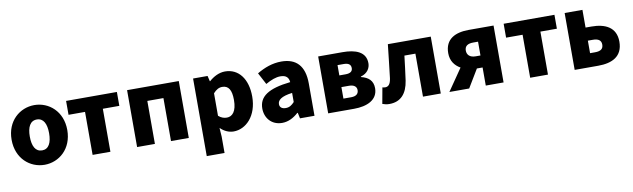

<svg xmlns="http://www.w3.org/2000/svg" viewBox="-45 -1134 6233 1891"><g transform="rotate(-10 3071.5 -188.0)"><path d="M319 14C463 14 597 -96 597 -285C597 -473 463 -583 319 -583C174 -583 40 -473 40 -285C40 -96 174 14 319 14ZM319 -130C252 -130 222 -190 222 -285C222 -379 252 -439 319 -439C385 -439 415 -379 415 -285C415 -190 385 -130 319 -130Z M800 0H978V-430H1143V-569H635V-430H800Z M1245 0H1423V-430H1584V0H1762V-569H1245Z M1905 207H2083V44L2077 -45C2115 -7 2161 14 2209 14C2331 14 2448 -98 2448 -294C2448 -469 2362 -583 2226 -583C2167 -583 2111 -554 2066 -514H2063L2050 -569H1905ZM2167 -132C2140 -132 2111 -140 2083 -165V-390C2113 -423 2140 -438 2173 -438C2236 -438 2265 -391 2265 -291C2265 -177 2221 -132 2167 -132Z M2694 14C2757 14 2810 -15 2857 -57H2862L2874 0H3019V-323C3019 -501 2936 -583 2789 -583C2700 -583 2619 -553 2544 -508L2606 -391C2663 -423 2710 -441 2755 -441C2813 -441 2837 -414 2841 -368C2619 -344 2525 -279 2525 -159C2525 -64 2589 14 2694 14ZM2755 -124C2718 -124 2694 -140 2694 -173C2694 -213 2730 -246 2841 -260V-169C2815 -141 2791 -124 2755 -124Z M3156 0H3415C3544 0 3654 -46 3654 -164C3654 -240 3608 -279 3536 -296V-301C3605 -320 3632 -371 3632 -418C3632 -533 3528 -569 3400 -569H3156ZM3329 -349V-452H3391C3442 -452 3462 -432 3462 -399C3462 -368 3441 -349 3391 -349ZM3329 -117V-232H3405C3459 -232 3481 -207 3481 -176C3481 -142 3461 -117 3406 -117Z M3767 14C3880 14 3944 -58 3963 -185C3975 -266 3984 -349 3994 -430H4104V0H4282V-569H3853C3840 -458 3829 -345 3815 -235C3807 -176 3785 -155 3755 -155C3744 -155 3735 -157 3726 -159L3697 1C3719 9 3740 14 3767 14Z M4684 -301C4626 -301 4598 -331 4598 -373C4598 -417 4626 -439 4684 -439H4732V-301ZM4368 0H4566L4675 -181H4732V0H4910V-569H4662C4530 -569 4423 -522 4423 -378C4423 -300 4463 -249 4518 -218Z M5176 0H5354V-430H5519V-569H5011V-430H5176Z M5621 0H5857C5995 0 6103 -49 6103 -198C6103 -342 5995 -392 5857 -392H5799V-569H5621ZM5799 -136V-261H5849C5906 -261 5932 -239 5932 -199C5932 -156 5906 -136 5849 -136Z"/></g></svg>

Font: ChiuKong Gothic MN Heavy
Style: Regular
Weight: 900
Designer: Ryoko NISHIZUKA 西塚涼子 (kana, bopomofo & ideographs); Paul D. Hunt (Latin, Greek & Cyrillic); Sandoll Communications 산돌커뮤니
Foundry: Adobe
Version: Version 1.300